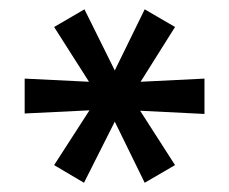

<svg xmlns="http://www.w3.org/2000/svg" viewBox="-20 -774 494 414"><path d="M161.1 -379.9 96.7 -418 172.9 -536.1 33.2 -529.3V-604.5L171.9 -597.7L96.7 -715.8L162.1 -753.9L227.5 -622.1L292 -753.9L357.4 -715.8L283.2 -597.7L420.9 -604.5V-528.3L282.2 -535.2L357.4 -418L292 -379.9L227.5 -511.7Z"/></svg>

Font: Min Sans Medium
Style: Regular
Weight: 500
Designer: Jinseong-Kim, NotoSansCJK, Nunito
Foundry: Jinseong-Kim
Version: Version 1.400;Glyphs 3.1.2 (3151)